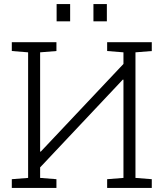

<svg xmlns="http://www.w3.org/2000/svg" viewBox="-20 -917 803 937"><path d="M37.6 0V-42.5L117.2 -48.8V-661.6L37.6 -668V-710.9H117.2H175.8H255.4V-668L175.8 -661.6V-177.7L178.7 -176.8L582.5 -605V-661.6L502.9 -668V-710.9H582.5H641.1H720.7V-668L641.1 -661.6V-48.8L720.7 -42.5V0H502.9V-42.5L582.5 -48.8V-527.8L579.6 -528.8L175.8 -100.1V-48.8L255.4 -42.5V0ZM436 -813V-897H501.5V-813ZM256.3 -813V-897H322.3V-813Z"/></svg>

Font: Roboto Slab LO Light
Style: Regular
Weight: 300
Designer: Google
Version: Version 2.000